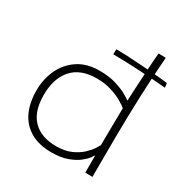

<svg xmlns="http://www.w3.org/2000/svg" viewBox="-163 -832 924 962"><g transform="rotate(30 299.0 -351.0)"><path d="M593.5 -569Q561.5 -572 521.8 -574.8Q482 -577.5 439.5 -579.8Q397 -582 357.2 -583.5Q317.5 -585 286 -585Q286 -594 286.2 -603Q286.5 -612 287 -614.5Q308.5 -614.5 342.2 -613Q376 -611.5 414.5 -609Q453 -606.5 489.2 -603.8Q525.5 -601 552.5 -598.5Q579.5 -596 589.5 -594Q591.5 -590.5 592.5 -582.5Q593.5 -574.5 593.5 -569ZM461 -1.5Q461 -11.5 461 -32.8Q461 -54 461 -74.2Q461 -94.5 461 -101.5Q459.5 -98 448.2 -82.8Q437 -67.5 413.8 -49.2Q390.5 -31 353 -17.5Q315.5 -4 262 -4Q191 -4 142 -32Q93 -60 68 -112Q43 -164 43 -236.5Q43 -300.5 68.2 -355.8Q93.5 -411 143.8 -445.2Q194 -479.5 268.5 -479.5Q321.5 -479.5 361 -468Q400.5 -456.5 426.5 -442Q452.5 -427.5 463.5 -419Q464 -435 465.5 -464.2Q467 -493.5 469 -528.8Q471 -564 473 -599Q475 -634 477 -661.5Q479 -689 480.5 -702Q491.5 -702 503.8 -701.5Q516 -701 522.5 -700.5Q513 -582 508.8 -464.2Q504.5 -346.5 503.5 -230.5Q502.5 -114.5 502.5 -0.5Q498.5 -0.5 489.2 -0.8Q480 -1 471.5 -1.2Q463 -1.5 461 -1.5ZM268.5 -42.5Q316.5 -42.5 351.5 -57.8Q386.5 -73 409.5 -94.2Q432.5 -115.5 444.8 -134.5Q457 -153.5 460 -160.5Q460 -174 460.2 -203.8Q460.5 -233.5 461 -268Q461.5 -302.5 461.8 -332Q462 -361.5 462.5 -374.5Q450.5 -385 424 -400.2Q397.5 -415.5 360 -427.2Q322.5 -439 276.5 -439Q182 -439 134 -384.5Q86 -330 86 -234.5Q86 -139 133.2 -90.8Q180.5 -42.5 268.5 -42.5Z"/></g></svg>

Font: Grandstander Thin Thin
Style: Regular
Weight: 250
Version: Version 1.200